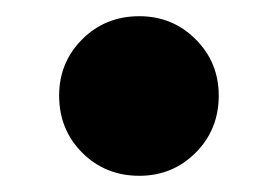

<svg xmlns="http://www.w3.org/2000/svg" viewBox="-20 -217 343 237"><path d="M152 0Q110 0 81.5 -28.5Q53 -57 53 -99Q53 -140 81.5 -168.5Q110 -197 152 -197Q193 -197 221.5 -168.5Q250 -140 250 -99Q250 -57 221.5 -28.5Q193 0 152 0Z"/></svg>

Font: Afrihost Sans Black
Style: Regular
Weight: 900
Foundry: https://www.afrihost.com
Version: Version 1.000